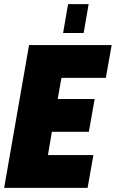

<svg xmlns="http://www.w3.org/2000/svg" viewBox="-25 -905 558 925"><path d="M-5 0 115 -688H513L485 -530H271L253 -428H431L403 -270H225L206 -158H425L397 0ZM279 -746 303 -885H402L378 -746Z"/></svg>

Font: Archivo ExtraCondensed Black
Style: Italic
Weight: 900
Width: 2
Italic angle: -10°
Designer: Hector Gatti
Foundry: Omnibus-Type
Version: Version 2.001